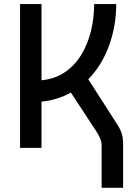

<svg xmlns="http://www.w3.org/2000/svg" viewBox="-20 -713 626 926"><path d="M76.7 0V-693.4H180.2V-325.7Q246.1 -332.5 293.9 -365.5Q341.8 -398.4 372.8 -450Q403.8 -501.5 418.9 -564.2Q434.1 -627 434.1 -693.4H540.5Q540.5 -588.4 505.9 -492.9Q471.2 -397.5 405.8 -330.6L547.4 -109.9Q562 -86.9 567.9 -66.9Q573.7 -46.9 573.7 -19V192.9H470.2V-9.3Q470.2 -26.4 464.4 -42.2Q458.5 -58.1 442.9 -82L321.8 -266.6Q290.5 -249 255.1 -237.8Q219.7 -226.6 180.2 -222.7V0Z"/></svg>

Font: Caskaydia Cove Medium
Style: Regular
Weight: 500
Monospace: yes
Designer: Aaron Bell
Foundry: Saja Typeworks
Version: Version 4.300; ttfautohint (v1.8.3)